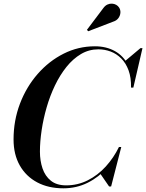

<svg xmlns="http://www.w3.org/2000/svg" viewBox="-20 -1011 792 1041"><path d="M323.5 10Q242.5 10 181.8 -22.2Q121 -54.5 87.2 -114Q53.5 -173.5 53.5 -255Q53.5 -357.5 88.2 -448.8Q123 -540 184.2 -610Q245.5 -680 325 -720Q404.5 -760 494.5 -760Q556.5 -760 603.2 -733.8Q650 -707.5 675.2 -657.5Q700.5 -607.5 698 -536H690.5Q691.5 -590.5 677 -629.8Q662.5 -669 637.2 -694.2Q612 -719.5 580 -731.5Q548 -743.5 513.5 -743.5Q462 -743.5 418.8 -717.8Q375.5 -692 340.2 -648Q305 -604 278 -547.8Q251 -491.5 233 -429.2Q215 -367 205.8 -305.2Q196.5 -243.5 196.5 -189Q196.5 -139.5 210.5 -98Q224.5 -56.5 255.8 -31.2Q287 -6 339 -6Q401.5 -6 456 -33.5Q510.5 -61 553.5 -108.2Q596.5 -155.5 625 -214H632.5Q606.5 -152.5 561.2 -101.5Q516 -50.5 455.5 -20.2Q395 10 323.5 10ZM571.5 0 524 -69Q544.5 -88.5 565.5 -111.8Q586.5 -135 606.5 -169.5L625 -214H637.5L582.5 0ZM690.5 -536 692 -575Q688 -606.5 680.2 -631.5Q672.5 -656.5 657 -679L741.5 -750H752.5L703 -536ZM458 -841.5 451.5 -849.5 540.5 -967.5Q550.5 -981 562.8 -986.5Q575 -992 587.5 -991.2Q600 -990.5 610 -984.8Q620 -979 625.5 -970.5Q634 -957.5 632.8 -941.5Q631.5 -925.5 621.5 -912.2Q611.5 -899 593.5 -893.5Z"/></svg>

Font: Bodoni Moda 18pt SemiBold
Style: Italic
Weight: 600
Italic angle: -13°
Designer: Owen Earl
Foundry: indestructible type
Version: Version 2.005